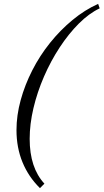

<svg xmlns="http://www.w3.org/2000/svg" viewBox="-20 -816 534 990"><path d="M486 -796 494 -773Q439 -747 386.5 -694.5Q334 -642 288 -572Q242 -502 207 -421.5Q172 -341 152.5 -258.5Q133 -176 133 -100Q133 49 209 131L186 154Q127 96 96 20.5Q65 -55 65 -145Q65 -221 86.5 -299.5Q108 -378 146.5 -453.5Q185 -529 238 -595Q291 -661 354 -713Q417 -765 486 -796Z"/></svg>

Font: Baskervville
Style: Italic
Weight: 400
Italic angle: -18°
Designer: ANRT
Foundry: ANRT
Version: Version 1.100